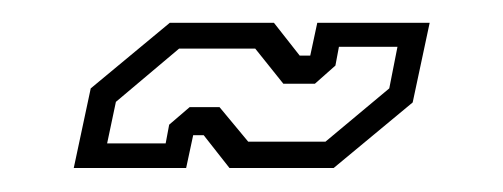

<svg xmlns="http://www.w3.org/2000/svg" viewBox="-20 -398 430 164"><path d="M43 -254.5 57.5 -322.5 125 -378.5H214L236 -350.5H245L251 -378.5H347L332.5 -310.5L265 -254.5H176L154 -282.5H145L139 -254.5ZM71.5 -275.5H121.5L124.5 -291.5L142 -306.5H167.5L192 -277H258L312.5 -322.5L319.5 -358H269.5L266.5 -342L249 -326.5H222L198 -356.5H133L79 -311Z"/></svg>

Font: Tourney Expanded Light
Style: Italic
Weight: 300
Width: 7
Italic angle: -12°
Designer: Tyler Finck
Foundry: Etcetera Type Co
Version: Version 1.010; ttfautohint (v1.8.3)